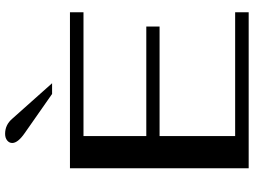

<svg xmlns="http://www.w3.org/2000/svg" viewBox="-141 -853 994 752"><g transform="rotate(-90 356.0 -477.0)"><path d="M73 -700H684V-647H199V-401H628V-349H199V-53H684V0H73ZM211 -877Q172 -904 172 -926Q172 -938 182 -946Q192 -954 208 -954Q243 -954 267 -926L406 -770H364Z"/></g></svg>

Font: Fahkwang Medium
Style: Regular
Weight: 500
Version: Version 1.000; ttfautohint (v1.6)